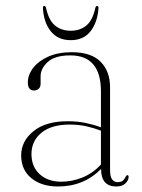

<svg xmlns="http://www.w3.org/2000/svg" viewBox="-20 -634 490 662"><path d="M53 -98Q53 -147.5 95.5 -181.8Q138 -216 213 -216Q247.5 -216 275.8 -210Q304 -204 328 -195V-319Q328 -443 222.5 -443Q169 -443 144.5 -420.2Q120 -397.5 120 -371.5V-346Q120 -333.5 113.2 -327.8Q106.5 -322 97.5 -322Q76 -322 76 -349.5Q76 -376 94.5 -400Q113 -424 147 -439Q181 -454 227.5 -454Q294.5 -454 327 -421Q359.5 -388 359.5 -333V-47.5Q359.5 -24.5 366.8 -15.2Q374 -6 385.5 -6Q398.5 -6 404.5 -12Q410.5 -18 413.5 -25Q416 -30 419.5 -30Q423.5 -30 423.5 -24Q423.5 -12.5 412.5 -1.8Q401.5 9 381 9Q328.5 9 328.5 -51.5Q269 9 180 9Q123 9 88 -19.8Q53 -48.5 53 -98ZM88.5 -103Q88.5 -59 117 -33.2Q145.5 -7.5 191 -7.5Q228.5 -7.5 264.2 -22Q300 -36.5 328 -66.5V-183.5Q304.5 -192.5 278 -198.5Q251.5 -204.5 220.5 -204.5Q157 -204.5 122.8 -176.2Q88.5 -148 88.5 -103ZM224 -528Q256 -528 277.8 -546Q299.5 -564 308.5 -606Q310.5 -613.5 314.5 -613.5Q320.5 -613.5 319.5 -605Q316 -556.5 292 -526Q268 -495.5 224 -495.5Q179.5 -495.5 155.2 -526Q131 -556.5 128 -605Q127.5 -613.5 132.5 -613.5Q137.5 -613.5 139 -606Q148 -564 169.8 -546Q191.5 -528 224 -528Z"/></svg>

Font: Fraunces 72pt Thin
Style: Regular
Weight: 100
Version: Version 1.000;[b76b70a41]